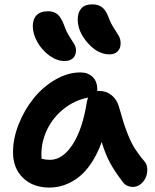

<svg xmlns="http://www.w3.org/2000/svg" viewBox="-20 -867 703 872"><path d="M477.1 -620.1Q424.3 -620.1 378.7 -671.6Q333 -723.1 333 -778.8Q333 -811 349.4 -829.1Q365.7 -847.2 398.9 -847.2Q425.8 -847.2 443.4 -834.2Q460.9 -821.3 473.1 -788.1Q483.4 -760.3 497.8 -738.5Q512.2 -716.8 520 -702.9Q527.8 -689 527.8 -669.9Q527.8 -647.5 514.4 -633.8Q501 -620.1 477.1 -620.1ZM272.9 -589.8Q238.8 -589.8 204.8 -614.3Q170.9 -638.7 149.9 -675.8Q128.9 -712.9 128.9 -748Q128.9 -779.8 146.2 -797.9Q163.6 -815.9 199.2 -815.9Q224.6 -815.9 241.2 -802Q257.8 -788.1 271 -752.9Q281.2 -723.1 295.4 -701.2Q309.6 -679.2 317.4 -666.3Q325.2 -653.3 325.2 -638.2Q325.2 -615.7 311.5 -602.8Q297.9 -589.8 272.9 -589.8ZM205.1 -15.1Q129.9 -15.1 84.5 -59.1Q39.1 -103 39.1 -175.8Q39.1 -237.8 64.9 -303Q90.8 -368.2 132.3 -419.9Q173.8 -471.7 230.7 -504.9Q287.6 -538.1 345.2 -538.1Q379.4 -538.1 400.6 -517.6Q421.9 -497.1 421.9 -460.9Q421.9 -455.1 420.9 -454.1H430.2Q462.9 -454.1 487.1 -434.3Q511.2 -414.6 520 -382.8Q534.7 -332 541.3 -310.5Q547.9 -289.1 562 -253.4Q576.2 -217.8 593.5 -190.7Q610.8 -163.6 636.2 -133.8Q647.5 -121.1 648.7 -101.1Q649.9 -81.1 642.6 -62.7Q635.3 -44.4 619.4 -31.2Q603.5 -18.1 584 -18.1Q554.2 -18.1 538.1 -40Q502.9 -85.4 480.7 -125.7Q458.5 -166 441.9 -222.2Q421.9 -166.5 394.3 -125.5Q366.7 -84.5 335.4 -61Q304.2 -37.6 271.7 -26.4Q239.3 -15.1 205.1 -15.1ZM168 -166Q168 -152.8 168.9 -146Q187.5 -141.1 207 -141.1Q264.2 -141.1 309.8 -210.7Q355.5 -280.3 375 -407.2Q376.5 -414.6 379.9 -423.8Q318.4 -411.6 269.5 -372.6Q220.7 -333.5 194.3 -279.1Q168 -224.6 168 -166Z"/></svg>

Font: Shantell Sans Bouncy
Style: Regular
Weight: 600
Designer: Stephen Nixon, Anya Danilova, Shantell Martin
Foundry: Arrow Type
Version: Version 1.006;[9816181b4]